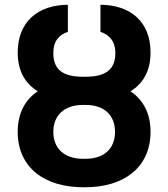

<svg xmlns="http://www.w3.org/2000/svg" viewBox="-20 -780 710 810"><path d="M330.3 9.9H340.6C499.3 9.9 615.1 -71 615.1 -224.1C615.1 -303.3 583.1 -359.4 530.5 -394.9C582.7 -426.8 615.1 -479.4 615.1 -558.2C615.1 -691.4 527.3 -759.2 403.8 -759.9V-645.6C440 -633.5 466.6 -608 466.6 -555.8C466.6 -482.6 419.7 -456.3 341.6 -456.3H328.5C251.4 -456.3 204.9 -481.9 204.9 -555.8C204.9 -608 229.8 -633.5 266.3 -645.6V-759.9C141.7 -759.2 54.7 -689.6 54.7 -558.2C54.7 -479.4 87 -427.2 139.2 -394.9C86.6 -359.7 54.7 -303.3 54.7 -223.7C54.7 -71 170.5 9.9 330.3 9.9ZM204.9 -223.7C204.9 -293.7 251.8 -337.4 330.3 -337.4H340.6C420.1 -337.4 465.2 -293.7 465.2 -224.1C465.2 -153.4 420.1 -110.1 340.6 -110.1H330.3C251.8 -110.1 204.9 -153.4 204.9 -223.7Z"/></svg>

Font: Margiela Sans
Style: Bold
Weight: 700
Designer: Stefan Endress, Andreas Faust
Version: Version 1.100;FEAKit 1.0